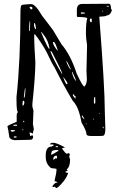

<svg xmlns="http://www.w3.org/2000/svg" viewBox="-20 -708 601 994"><path d="M534.2 -688.5H543.9Q554.7 -688.5 554.7 -663.1L556.6 -660.2L557.6 -659.2L558.6 -655.3H559.6Q550.8 -627.9 531.2 -627.9Q531.2 -623 496.1 -622.1L494.1 -619.1Q522.5 -253.9 522.5 -135.7L525.4 -41Q525.4 -4.9 511.7 -4.9Q506.8 -3.9 483.4 -3.9H452.1Q427.7 -3.9 427.7 -13.7Q426.8 -32.2 402.3 -73.2Q389.6 -141.6 371.1 -167Q371.1 -169.9 356.4 -186.5Q305.7 -271.5 261.7 -360.4Q252.9 -371.1 219.7 -441.4Q191.4 -492.2 161.1 -530.3H157.2V-505.9Q157.2 -476.6 163.1 -384.8Q163.1 -316.4 147.5 -169.9V-156.2L153.3 -135.7L150.4 -65.4L155.3 -40L150.4 -20.5V-16.6H147.5Q142.6 -21.5 137.7 -21.5H131.8V-20.5Q135.7 -13.7 135.7 -8.8V-3.9Q142.6 -3.9 145.5 -8.8Q151.4 -5.9 151.4 -1Q151.4 15.6 137.7 15.6L54.7 17.6Q27.3 13.7 27.3 -4.9Q22.5 -39.1 18.6 -53.7Q18.6 -58.6 65.4 -77.1L66.4 -78.1V-110.4Q66.4 -122.1 72.3 -127V-129.9Q65.4 -129.9 65.4 -194.3V-206.1Q85.9 -394.5 85.9 -650.4Q86.9 -680.7 91.8 -680.7Q91.8 -684.6 131.8 -686.5H142.6Q163.1 -686.5 198.2 -626Q239.3 -573.2 255.9 -549.8L297.9 -479.5Q345.7 -423.8 377 -327.1Q408.2 -259.8 417 -259.8Q429.7 -272.5 429.7 -298.8L427.7 -338.9L430.7 -474.6Q424.8 -513.7 424.8 -532.2V-536.1Q424.8 -591.8 431.6 -612.3Q431.6 -620.1 380.9 -620.1L377.9 -624V-656.2Q377.9 -687.5 405.3 -687.5Q479.5 -688.5 534.2 -688.5ZM543 -677.7H532.2V-674.8L540 -672.9H541L543.9 -676.8ZM135.7 -672.9 132.8 -671.9Q135.7 -659.2 145.5 -659.2L147.5 -662.1V-668.9L142.6 -672.9ZM513.7 -652.3H509.8V-648.4H513.7ZM399.4 -643.6 397.5 -640.6 401.4 -636.7H403.3L420.9 -638.7Q418.9 -643.6 413.1 -643.6ZM445.3 -603.5V-599.6Q448.2 -592.8 452.1 -592.8L455.1 -595.7V-609.4L452.1 -612.3H451.2Q445.3 -611.3 445.3 -603.5ZM130.9 -548.8 131.8 -546.9H132.8Q135.7 -546.9 135.7 -575.2V-599.6Q130.9 -599.6 130.9 -548.8ZM159.2 -588.9 156.2 -585.9V-576.2Q156.2 -568.4 163.1 -557.6H167Q162.1 -588.9 160.2 -588.9ZM195.3 -542H193.4V-540Q211.9 -493.2 226.6 -465.8Q232.4 -459 232.4 -456.1H236.3V-459Q229.5 -495.1 212.9 -518.6ZM258.8 -490.2H253.9V-487.3Q257.8 -469.7 276.4 -447.3H279.3Q265.6 -490.2 258.8 -490.2ZM248 -440.4 242.2 -443.4 241.2 -442.4V-441.4Q254.9 -402.3 300.8 -325.2H302.7Q299.8 -340.8 248 -440.4ZM323.2 -392.6H322.3Q333 -362.3 344.7 -348.6L346.7 -349.6Q329.1 -389.6 323.2 -392.6ZM354.5 -335.9H352.5V-334Q359.4 -303.7 372.1 -290H374Q374 -293.9 354.5 -335.9ZM308.6 -308.6 307.6 -307.6Q320.3 -271.5 326.2 -271.5L329.1 -274.4V-276.4Q329.1 -282.2 308.6 -308.6ZM103.5 -202.1H104.5Q110.4 -202.1 111.3 -241.2V-251H109.4Q108.4 -251 103.5 -202.1ZM362.3 -219.7H357.4V-212.9L369.1 -198.2H371.1V-209L362.3 -215.8ZM465.8 -185.5Q465.8 -170.9 469.7 -170.9Q473.6 -171.9 473.6 -179.7L472.7 -206.1H470.7Q466.8 -206.1 465.8 -185.5ZM96.7 -175.8V-162.1H100.6Q103.5 -162.1 106.4 -177.7Q105.5 -186.5 101.6 -186.5Q96.7 -184.6 96.7 -175.8ZM495.1 -122.1H492.2V-118.2H495.1ZM407.2 -109.4H403.3Q403.3 -100.6 417 -89.8V-90.8Q417 -93.8 407.2 -109.4ZM461.9 -93.8H460.9V-91.8L461.9 -89.8H465.8V-91.8ZM101.6 -83H100.6V-78.1L101.6 -75.2H103.5L106.4 -78.1V-79.1ZM426.8 -69.3H423.8V-67.4L426.8 -63.5H427.7ZM54.7 -62.5 48.8 -59.6V-56.6H66.4L68.4 -57.6V-59.6L66.4 -62.5ZM513.7 -52.7H511.7V-47.9L514.6 -43.9H516.6V-47.9ZM98.6 -39.1 94.7 -35.2V-33.2H96.7L100.6 -37.1V-39.1ZM34.2 -31.2Q37.1 -26.4 43 -26.4H45.9L57.6 -29.3V-33.2L43 -35.2Q34.2 -33.2 34.2 -31.2ZM495.1 -31.2H492.2V-29.3ZM52.7 -2 50.8 1Q51.8 4.9 57.6 4.9Q66.4 3.9 66.4 1L64.5 -2ZM255.9 31.2Q273.4 31.2 315.4 54.7V55.7Q300.8 58.6 300.8 61.5Q320.3 87.9 325.2 87.9L335.9 85Q338.9 85 341.8 91.8L337.9 103.5Q342.8 113.3 342.8 118.2Q342.8 156.2 325.2 168.9Q325.2 171.9 330.1 171.9V173.8Q330.1 175.8 319.3 180.7V184.6L333 187.5Q325.2 210.9 308.6 231.4Q280.3 265.6 270.5 265.6L262.7 257.8Q257.8 260.7 252.9 260.7L251 257.8Q261.7 237.3 275.4 237.3L277.3 236.3V235.4Q277.3 234.4 262.7 229.5V226.6Q272.5 186.5 272.5 170.9V167Q272.5 165 244.1 162.1Q216.8 140.6 216.8 104.5V96.7Q216.8 50.8 247.1 50.8Q257.8 45.9 257.8 43.9L255.9 40H241.2L239.3 39.1V37.1Q243.2 31.2 255.9 31.2ZM270.5 48.8 267.6 51.8V53.7H280.3V48.8ZM247.1 80.1 244.1 89.8V92.8Q252 92.8 283.2 72.3V70.3L275.4 68.4Q247.1 68.4 247.1 80.1ZM255.9 114.3V118.2L257.8 119.1L265.6 112.3H274.4L275.4 106.4V101.6L271.5 97.7H270.5Q255.9 100.6 255.9 114.3Z"/></svg>

Font: Love Ya Like A Sister
Style: Regular
Weight: 400
Designer: Kimberly Geswein
Foundry: Kimberly Geswein
Version: Version 1.002 2007